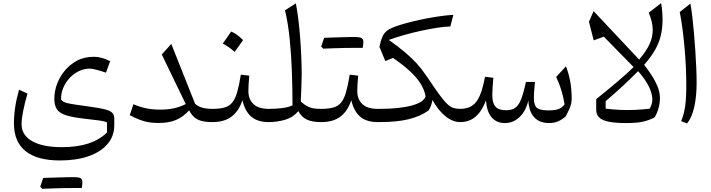

<svg xmlns="http://www.w3.org/2000/svg" viewBox="-20 -765 4456 1203"><path d="M644.1 -309.8 670.2 -381.7Q615.1 -409.2 570.1 -409.2Q506.1 -409.2 462.2 -384.7Q419.3 -361.5 387.4 -324.1Q355.6 -286.7 338 -240.6Q320.5 -194.5 320.5 -145.2Q320.5 -104.8 336.2 -80.8Q351.8 -56.9 391.7 -43.5Q431.5 -30.2 503.9 -21.9Q561.9 -15.4 590.7 -11.5Q619.5 -7.7 631.3 -4.7Q643.1 -1.8 650.3 2.3L650.2 65.2Q602.8 111.4 533.4 134.2Q464 157 368 157Q247.4 157 181.3 119.4Q115.2 81.7 115.2 13.3Q115.2 -49.3 152.1 -178.9L99.3 -203Q67.4 -92.2 67.4 9.4Q67.4 123.6 140.3 182Q213.2 240.4 355.6 240.4Q459.5 240.4 535.9 213.4Q612.3 186.4 654.1 136.9Q696 87.4 696 19.5V-22.1Q696 -44.4 683.9 -57.7Q671.8 -71 637.9 -79.9Q604 -88.7 538 -97.4Q483.6 -105 451.4 -109.8Q419.2 -114.6 402.2 -118.8Q385.1 -123 377.3 -128.1Q369.4 -133.3 362.8 -140.9Q361.4 -178.1 375.7 -213Q390 -247.8 415.4 -275.4Q440.8 -303 473.8 -319.1Q506.8 -335.1 542.8 -335.1Q555.4 -335.1 583.7 -328Q612.1 -320.8 644.1 -309.8ZM441.8 413Q457.4 413 467.2 413Q477.1 413 482.9 413Q488.8 413 492.2 413.1Q494.3 404.1 495.2 394.1Q496.1 384.1 496.1 376.9Q496.1 357.8 484.5 351.3Q473 344.9 437.7 344.9Q403.3 354.3 368.8 364.5Q334.4 374.6 300.2 384.7Q266 394.8 232.1 405.2Q235.6 408.4 238.8 411.7Q242 414.9 245.3 418Q276.3 416.7 309.9 415.5Q343.4 414.3 376.9 413.6Q410.5 413 441.8 413ZM245.3 418Q277.6 406.2 309.7 394.3Q341.7 382.4 373.8 369.9Q405.9 357.3 437.7 344.9Q428.1 344.9 408.1 345.2Q388.1 345.6 361.9 346.4Q335.8 347.3 306.8 348Q277.9 348.7 250.8 349.8Q246 363.4 241.5 377Q236.9 390.6 232.1 405.2Q235.6 408.4 238.8 411.7Q242 414.9 245.3 418Z M1143.7 -113Q1108.6 -95 1070 -86.6Q1031.5 -78.1 984.2 -78.1Q938 -78.1 897.1 -86.2Q856.2 -94.3 816 -112L792.9 -43.5Q844.9 -15.8 884.4 -5.1Q923.8 5.6 972.7 5.6Q1037.9 5.6 1082.7 -13.3Q1127.5 -32.2 1165.3 -73.7Q1178.3 -47.4 1196.8 -30.9Q1215.3 -14.5 1243.1 -7.2Q1270.9 0 1310.3 0H1310.8V-82.9H1310.3Q1234.2 -82.9 1202.3 -114.9L1053.2 -489.8L993.7 -423.6Z M1428.2 -567.3Q1414.9 -547.8 1402.2 -529.4Q1389.5 -511.1 1375.9 -492.2Q1395.7 -481.7 1414.6 -468.5Q1433.5 -455.3 1450 -440Q1464 -458.8 1477.2 -477.4Q1490.4 -495.9 1503.2 -514.1Q1482.4 -534.6 1463.9 -547.6Q1445.3 -560.6 1428.2 -567.3ZM1310.5 0Q1385.1 0 1430.8 -34.3Q1476.5 -68.7 1499 -137.2Q1515.1 -67.5 1554.7 -33.7Q1594.3 0 1664.2 0H1664.7V-82.9H1664.2Q1599.8 -82.9 1568.1 -113Q1536.3 -143 1536.3 -194.8Q1536.3 -214.2 1537.8 -238.5Q1539.3 -262.8 1542 -290.9L1489 -297.1Q1478.3 -230.1 1466.2 -188Q1454.1 -145.9 1435.6 -123Q1417.2 -100.1 1387.2 -91.5Q1357.3 -82.9 1310.5 -82.9Q1302.7 -82.9 1298.8 -75.3Q1294.9 -67.6 1294.9 -51V-31.9Q1294.9 -15.3 1298.8 -7.6Q1302.7 0 1310.5 0Z M1833.7 -744.3 1765.7 -700.2Q1785 -619.9 1795.2 -519.2Q1805.4 -418.6 1809 -311.5Q1812.7 -204.5 1812.7 -104.9Q1785.8 -92.2 1745.7 -87.5Q1705.5 -82.9 1664.6 -82.9Q1656.8 -82.9 1652.9 -75.3Q1649 -67.6 1649 -51V-31.9Q1649 -15.3 1652.9 -7.6Q1656.8 0 1664.6 0Q1716.3 0 1766.3 -14.6Q1816.4 -29.2 1849.2 -68.6Q1868.5 -32.9 1901.4 -16.4Q1934.4 0 1992 0H1992.5V-82.9H1992Q1968.8 -82.9 1949.3 -85.2Q1929.8 -87.5 1909.7 -97.1Q1889.7 -106.7 1864.4 -128.5Q1866.2 -163.8 1867.4 -198Q1868.5 -232.2 1869.4 -258.7Q1870.3 -285.3 1870.3 -297Q1870.3 -346.6 1867.9 -404.8Q1865.6 -462.9 1861.1 -523.1Q1856.5 -583.3 1849.7 -640.2Q1842.8 -697.1 1833.7 -744.3Z M2202.2 -465.1Q2217.7 -465.1 2227.6 -465.1Q2237.4 -465.1 2243.3 -465.1Q2249.1 -465.1 2252.5 -465Q2254.7 -474 2255.6 -484Q2256.5 -494 2256.5 -501.2Q2256.5 -520.3 2244.9 -526.8Q2233.4 -533.2 2198.1 -533.2Q2163.7 -523.8 2129.2 -513.7Q2094.7 -503.5 2060.6 -493.4Q2026.4 -483.3 1992.5 -472.9Q1995.9 -469.7 1999.1 -466.4Q2002.3 -463.2 2005.6 -460.1Q2036.7 -461.4 2070.2 -462.6Q2103.8 -463.8 2137.3 -464.5Q2170.8 -465.1 2202.2 -465.1ZM2005.6 -460.1Q2037.9 -471.9 2070 -483.8Q2102.1 -495.7 2134.2 -508.3Q2166.2 -520.8 2198.1 -533.2Q2188.5 -533.2 2168.5 -532.9Q2148.5 -532.5 2122.3 -531.7Q2096.1 -530.8 2067.2 -530.1Q2038.2 -529.4 2011.2 -528.3Q2006.4 -514.7 2001.8 -501.1Q1997.3 -487.5 1992.5 -472.9Q1995.9 -469.7 1999.1 -466.4Q2002.3 -463.2 2005.6 -460.1ZM1992.7 0Q2067.2 0 2112.9 -34.3Q2158.6 -68.7 2181.1 -137.2Q2197.3 -67.5 2236.9 -33.7Q2276.5 0 2346.3 0H2346.8V-82.9H2346.3Q2281.9 -82.9 2250.2 -113Q2218.5 -143 2218.5 -194.8Q2218.5 -214.2 2220 -238.5Q2221.4 -262.8 2224.2 -290.9L2171.1 -297.1Q2160.4 -230.1 2148.3 -188Q2136.2 -145.9 2117.7 -123Q2099.3 -100.1 2069.4 -91.5Q2039.4 -82.9 1992.7 -82.9Q1984.9 -82.9 1981 -75.3Q1977.1 -67.6 1977.1 -51V-31.9Q1977.1 -15.3 1981 -7.6Q1984.9 0 1992.7 0Z M2416.3 -514.9Q2457.8 -530.2 2510.5 -545.1Q2563.1 -560.1 2617.9 -572Q2672.6 -583.9 2720.8 -591.3Q2769 -598.7 2801.5 -599L2820.8 -672.1Q2785.8 -670 2744.1 -664.4Q2702.3 -658.8 2658.4 -650.5Q2614.6 -642.1 2571.6 -631.9Q2528.7 -621.7 2490.9 -610.2Q2445.6 -596.3 2420.6 -582.7Q2395.6 -569.2 2383.1 -548.1Q2370.6 -527.1 2362 -490.8L2357.3 -471.4L2394.4 -382.3L2442.1 -402.4Q2507.8 -357.2 2550 -317.6Q2592.2 -278.1 2615.6 -240.3Q2639 -202.5 2646.6 -161.5Q2635.4 -124.2 2558.9 -103.5Q2482.4 -82.9 2358.2 -82.9H2346.7Q2338.9 -82.9 2335 -75.3Q2331.1 -67.6 2331.1 -51V-31.9Q2331.1 -15.3 2335 -7.6Q2338.9 0 2346.7 0H2357.3Q2464.9 0 2538.3 -17.5Q2611.7 -35 2666.1 -73.2Q2675.2 -87.7 2681 -104.5Q2686.9 -121.3 2689.5 -138.5Q2726.3 -72.4 2771.5 -36.2Q2816.6 0 2862.9 0H2863.4V-82.9H2862.9Q2838.9 -82.9 2820.5 -88.8Q2802 -94.7 2782.1 -113.5Q2762.1 -132.2 2734.3 -170.2Q2706.5 -208.2 2663.7 -272.3L2647 -296Q2622 -333.6 2590.9 -367.7Q2559.9 -401.8 2517.6 -437.4Q2475.3 -473.1 2416.3 -514.9Z M3421.1 6Q3451 6 3475 -3.8Q3498.9 -13.7 3524.4 -35.3Q3541 -67.5 3549 -86.4Q3557 -105.2 3559.4 -119.2Q3561.9 -133.2 3561.9 -150.2Q3561.9 -206.5 3552.3 -256.9Q3542.8 -307.3 3526.1 -349.7L3464.7 -282.7Q3483.5 -244.1 3496.8 -200.9Q3510.1 -157.7 3517.6 -110.6Q3500.7 -89.7 3479.6 -81.6Q3458.6 -73.4 3418.2 -73.4Q3363 -73.4 3344 -89.3Q3325.1 -105.3 3325.1 -151Q3325.1 -164.3 3326.2 -183.8Q3327.4 -203.2 3329.1 -221.9Q3330.8 -240.6 3332.2 -251.5H3275.3Q3260.2 -181.2 3244.9 -142.7Q3229.7 -104.3 3207.9 -89.3Q3186.2 -74.3 3151.1 -74.3Q3104.3 -74.3 3084.4 -96.9Q3064.4 -119.4 3064.4 -169.8Q3064.4 -186.9 3066.5 -219.1Q3068.6 -251.3 3070.9 -277.6L3018.7 -284.1Q3005.3 -210.1 2986.2 -165.8Q2967 -121.5 2937.6 -102.2Q2908.2 -82.9 2863.3 -82.9Q2855.5 -82.9 2851.6 -75.3Q2847.7 -67.6 2847.7 -51V-31.9Q2847.7 -15.3 2851.6 -7.6Q2855.5 0 2863.3 0Q2900 0 2930.1 -14.4Q2960.1 -28.8 2983.6 -59Q3007.1 -89.2 3024.8 -135.8Q3029.7 -66.3 3060.2 -30.1Q3090.7 6.1 3143.2 6.1Q3195.7 6.1 3235.4 -31.7Q3275.2 -69.4 3290.3 -135.8Q3293.9 -66.3 3327.2 -30.1Q3360.6 6 3421.1 6Z M3978.1 -319.1Q4008.3 -285.7 4033 -245.6Q4057.7 -205.5 4065.4 -163.9Q4073.1 -122.2 4050.9 -84Q4003.9 -78.6 3957.8 -76.5Q3911.7 -74.4 3866.4 -76.5Q3821 -78.6 3774.7 -84.2L3774.8 -131.2Q3839.8 -186.5 3890.6 -234.2Q3941.3 -281.9 3978.1 -319.1ZM3949.9 -344.8Q3909.9 -305.5 3850.8 -255.3Q3791.7 -205.1 3715.6 -143.7V-77.9Q3715.6 -47.8 3734 -29.3Q3752.4 -10.8 3793.9 -2.4Q3835.4 6.1 3904 6.1Q3965.1 6.1 4005.1 -2Q4045.1 -10.1 4082.1 -30.1Q4098.1 -57.9 4106.5 -88.4Q4114.9 -118.9 4114.9 -151.9Q4114.9 -187.8 4098.9 -225.5Q4083 -263.1 4060 -297.8Q4037.1 -332.6 4016 -358.6Q4061 -410.5 4086.1 -455.5Q4111.2 -500.5 4121.2 -545.7Q4131.3 -591 4131.3 -643.3Q4131.3 -666.5 4129.1 -692.6Q4127 -718.7 4122.3 -745.4L4044.7 -685.2Q4068.4 -629.8 4069.7 -582.2Q4071 -534.6 4049.8 -488.7Q4028.6 -442.9 3984.6 -391.8L3699.2 -695.4L3670.1 -628.4L3699.9 -512L3763.1 -535.4Z M4305.9 -742.5 4239 -689.8Q4248.5 -643.1 4255.9 -586.3Q4263.4 -529.4 4268.9 -467.8Q4274.4 -406.1 4277.3 -345.3Q4280.1 -284.5 4280.1 -229.9Q4280.1 -149.3 4272.8 -98.8Q4265.5 -48.4 4247.9 -5.9L4284.9 8.6Q4314.9 -28.2 4329.8 -93.8Q4344.8 -159.4 4344.8 -248.1Q4344.8 -287.1 4342.6 -339Q4340.5 -390.9 4336.6 -448.3Q4332.6 -505.7 4327.8 -561.7Q4322.9 -617.7 4317.3 -664.8Q4311.7 -711.9 4305.9 -742.5Z"/></svg>

Font: Pinar-VF
Style: Regular
Weight: 300
Designer: Amin Abedi
Version: Version 3.0